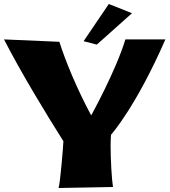

<svg xmlns="http://www.w3.org/2000/svg" viewBox="-29 -919 852 960"><path d="M598 -722C550 -564 427 -342 427 -342C356 -473 295 -622 268 -710L-9 -722C77 -554 205 -344 288 -213C287 -187 273 -12 264 21L536 16C530 -18 524 -118 524 -190C524 -212 525 -231 526 -245C526 -245 650 -383 798 -722ZM515 -899 389 -713 455 -696 631 -853Z"/></svg>

Font: Galindo
Style: Regular
Weight: 400
Designer: Astigmatic (AOETI)
Foundry: Astigmatic (AOETI)
Version: Version 1.000